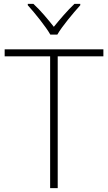

<svg xmlns="http://www.w3.org/2000/svg" viewBox="-20 -968 555 988"><path d="M239 -790H275C299 -832 356 -900 393 -941V-948H363C327 -914 287 -867 257 -830C228 -867 189 -914 152 -948H123V-941C160 -900 215 -832 239 -790ZM277 0V-678H512V-714H4V-678H238V0Z"/></svg>

Font: Noto Sans Lao ExtraLight
Style: Regular
Weight: 200
Designer: Monotype Design Team
Foundry: Monotype Imaging Inc.
Version: Version 2.003